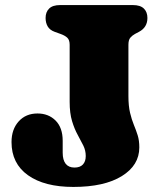

<svg xmlns="http://www.w3.org/2000/svg" viewBox="-20 -720 642 758"><path d="M530 -138Q530 -67.5 461 -24.8Q392 18 269.5 18Q155.5 18 90.5 -28.2Q25.5 -74.5 25.5 -159Q25.5 -209.5 53.8 -240.8Q82 -272 128 -272Q171.5 -272 199.5 -244Q227.5 -216 227.5 -164V-117Q227.5 -88.5 239.2 -73.5Q251 -58.5 274 -58.5Q296 -58.5 307.2 -70.5Q318.5 -82.5 318.5 -104Q318.5 -126 309 -145.2Q299.5 -164.5 286.8 -187.5Q274 -210.5 264.5 -241.8Q255 -273 255 -318V-543Q255 -562.5 245.5 -571.2Q236 -580 219 -586L195.5 -594.5Q176.5 -601.5 168.2 -615.8Q160 -630 160 -649Q160 -672.5 174 -686.2Q188 -700 217.5 -700H504.5Q534 -700 548 -686.2Q562 -672.5 562 -649Q562 -612 529 -594.5L513 -586Q502 -580 494.5 -571.2Q487 -562.5 487 -543V-341Q487 -301.5 493.5 -274.5Q500 -247.5 508.5 -227Q517 -206.5 523.5 -186Q530 -165.5 530 -138Z"/></svg>

Font: Fraunces SuperSoft 9pt
Style: Regular
Weight: 900
Version: Version 1.000;[b76b70a41]